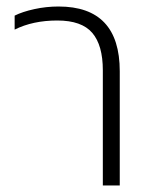

<svg xmlns="http://www.w3.org/2000/svg" viewBox="-20 -570 463 590"><path d="M296 -354Q296 -431 263.5 -469Q231 -507 156 -507Q81 -507 25 -479V-522Q49 -534 85.5 -542Q122 -550 160 -550Q348 -550 348 -351V0H296Z"/></svg>

Font: Prompt ExtraLight
Style: Regular
Weight: 275
Designer: Katatrad Team
Foundry: CadsonDemak
Version: Version 1.001